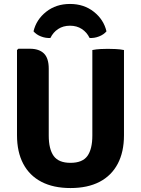

<svg xmlns="http://www.w3.org/2000/svg" viewBox="-20 -936 714 971"><path d="M607 -252Q607 -167.5 575.5 -107.8Q544 -48 483.8 -16.5Q423.5 15 336.5 15Q250 15 189.5 -16.5Q129 -48 97.5 -107.8Q66 -167.5 66 -252V-683L73 -689.5H131.5Q177.5 -689.5 202 -665.8Q226.5 -642 226.5 -588.5V-250.5Q226.5 -182 251.5 -147.2Q276.5 -112.5 336.5 -112.5Q397 -112.5 422 -147.2Q447 -182 447 -250.5V-683Q467 -687 488.2 -688Q509.5 -689 525 -689Q539.5 -689 563.8 -688Q588 -687 607 -683ZM518.5 -777.5Q504.5 -761 481 -751.8Q457.5 -742.5 433 -744Q419.5 -772.5 394 -789.2Q368.5 -806 334 -806Q299.5 -806 274 -789.2Q248.5 -772.5 235 -744Q210.5 -742.5 187 -751.8Q163.5 -761 149.5 -777.5Q163.5 -837 213.5 -876.5Q263.5 -916 334 -916Q404.5 -916 454.5 -876.5Q504.5 -837 518.5 -777.5Z"/></svg>

Font: Signika
Style: Bold
Weight: 700
Designer: Anna Giedry
Foundry: Anna Giedry
Version: Version 2.001